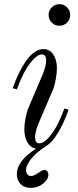

<svg xmlns="http://www.w3.org/2000/svg" viewBox="-20 -704 374 924"><path d="M61 -273.9 41 -279.8Q54.7 -317.9 70.1 -349.9Q85.4 -381.8 104.2 -409.2Q123 -436.5 144.8 -452.1Q166.5 -467.8 189 -467.8Q218.8 -467.8 236.3 -441.9Q253.9 -416 253.9 -375Q253.9 -350.6 248 -320.1Q242.2 -289.6 233.9 -270L165 -108.9Q148.9 -69.3 148.9 -43Q148.9 -14.2 168.9 -14.2Q190.4 -14.2 215.1 -42.7Q239.7 -71.3 257.8 -107.2Q275.9 -143.1 290 -182.1L310.1 -175.8Q288.1 -113.3 259.5 -65.7Q231 -18.1 199.2 1Q152.8 30.8 128.9 61.8Q105 92.8 105 113.8Q105 125 111.3 134Q117.7 143.1 129.9 143.1Q143.1 143.1 163.8 128.4Q184.6 113.8 193.8 113.8Q201.7 113.8 207.3 119.9Q212.9 126 212.9 136.2Q212.9 159.2 187.3 179.7Q161.6 200.2 127.9 200.2Q97.7 200.2 79.3 181.9Q61 163.6 61 133.8Q61 70.8 153.8 11.2Q127.9 7.8 112.5 -17.8Q97.2 -43.5 97.2 -81.1Q97.2 -105.5 103 -136Q108.9 -166.5 117.2 -186L186 -347.2Q202.1 -386.7 202.1 -413.1Q202.1 -441.9 182.1 -441.9Q160.6 -441.9 136 -413.3Q111.3 -384.8 93.3 -348.9Q75.2 -313 61 -273.9ZM229.2 -668.7Q244.6 -684.1 266.1 -684.1Q287.6 -684.1 302.7 -668.7Q317.9 -653.3 317.9 -631.8Q317.9 -610.4 302.7 -595.2Q287.6 -580.1 266.1 -580.1Q244.6 -580.1 229.2 -595.2Q213.9 -610.4 213.9 -631.8Q213.9 -653.3 229.2 -668.7Z"/></svg>

Font: Flanker Steampunk
Style: Italic
Weight: 400
Italic angle: -12°
Designer: Alexey Kryukov, Leonardo Di Lena
Foundry: Alexey Kryukov, Leonardo Di Lena
Version: 1.210